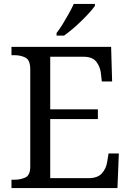

<svg xmlns="http://www.w3.org/2000/svg" viewBox="-20 -951 663 971"><path d="M38 0V-42H51Q84 -42 108.5 -53.5Q133 -65 133 -109V-600Q133 -647 109 -659.5Q85 -672 51 -672H38V-714H542L547 -539H495L490 -582Q486 -615 466.5 -639.5Q447 -664 402 -664H234V-398H475V-349H234V-50H427Q474 -50 495.5 -74.5Q517 -99 522 -132L529 -175H581L574 0ZM266 -784Q281 -803 297 -829Q313 -855 328 -882Q343 -909 353 -931H460V-921Q451 -908 433 -888Q415 -868 392.5 -846Q370 -824 347 -804.5Q324 -785 304 -771H266Z"/></svg>

Font: Noto Serif Test
Style: Regular
Weight: 400
Version: Version 1.000